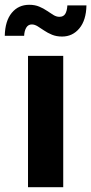

<svg xmlns="http://www.w3.org/2000/svg" viewBox="-54 -778 380 798"><path d="M62.4 0V-545.9H208.8V0ZM204 -626.1Q180.7 -626.1 162.3 -633.6Q143.9 -641.2 129.3 -651.2Q114.7 -661.3 102.3 -668.8Q89.9 -676.4 78.2 -676.4Q63.2 -676.4 55.2 -663.2Q47.3 -650.1 46.3 -629.1H-34.2Q-32.8 -691 -5.2 -724.5Q22.4 -758.1 67.6 -758.1Q91.1 -758.1 109 -750.5Q127 -743 141.3 -733.1Q155.6 -723.2 168 -715.7Q180.4 -708.1 192.9 -708.1Q209.6 -708.1 217.1 -720.2Q224.6 -732.2 226 -755.6H305.3Q304.1 -693.9 275.8 -660Q247.5 -626.1 204 -626.1Z"/></svg>

Font: Adwaita Sans
Style: Regular
Weight: 400
Designer: Rasmus Andersson
Foundry: rsms
Version: Version 4.001;git-9221beed3